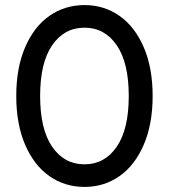

<svg xmlns="http://www.w3.org/2000/svg" viewBox="-20 -728 665 756"><path d="M174.5 -34.5C214.8 -6.2 261 8 313 8C364.3 8 410.2 -6.2 450.5 -34.5C490.8 -62.8 522.7 -104 546 -158C569.3 -212 581 -276 581 -350C581 -424 569.3 -488 546 -542C522.7 -596 490.8 -637.2 450.5 -665.5C410.2 -693.8 364.3 -708 313 -708C261 -708 214.8 -693.8 174.5 -665.5C134.2 -637.2 102.3 -596 79 -542C55.7 -488 44 -424 44 -350C44 -276 55.7 -212 79 -158C102.3 -104 134.2 -62.8 174.5 -34.5ZM439.5 -150C407.8 -104 365.7 -81 313 -81C259.7 -81 217.2 -104 185.5 -150C153.8 -196 138 -262.7 138 -350C138 -437.3 153.8 -504 185.5 -550C217.2 -596 259.7 -619 313 -619C365.7 -619 407.8 -596 439.5 -550C471.2 -504 487 -437.3 487 -350C487 -262.7 471.2 -196 439.5 -150Z"/></svg>

Font: Rookery
Style: Regular
Weight: 400
Designer: Ryan Kimball / Julieta Ulanovsky
Foundry: Motorola Mobility LLC.
Version: Version 1.0